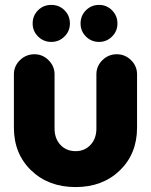

<svg xmlns="http://www.w3.org/2000/svg" viewBox="-20 -739 609 775"><path d="M36.1 -224.1V-439Q36.1 -472.2 60.5 -496.1Q85 -520 119.1 -520Q152.3 -520 176.3 -495.8Q200.2 -471.7 200.2 -439V-220.2Q200.2 -179.7 223.9 -154.3Q247.6 -128.9 285.2 -128.9Q321.8 -128.9 345.5 -154.3Q369.1 -179.7 369.1 -220.2V-439Q369.1 -472.2 393.3 -496.1Q417.5 -520 451.2 -520Q484.9 -520 509 -496.1Q533.2 -472.2 533.2 -439V-224.1Q533.2 -118.2 463.6 -51Q394 16.1 285.2 16.1Q175.8 16.1 106 -51Q36.1 -118.2 36.1 -224.1ZM111.8 -644Q111.8 -675.8 133.5 -697.5Q155.3 -719.2 187 -719.2Q218.8 -719.2 240.5 -697.5Q262.2 -675.8 262.2 -644Q262.2 -613.3 240.2 -591.6Q218.3 -569.8 187 -569.8Q155.8 -569.8 133.8 -591.6Q111.8 -613.3 111.8 -644ZM305.2 -644Q305.2 -675.8 326.9 -697.5Q348.6 -719.2 379.9 -719.2Q410.6 -719.2 432.4 -697.3Q454.1 -675.3 454.1 -644Q454.1 -613.3 432.4 -591.6Q410.6 -569.8 379.9 -569.8Q348.6 -569.8 326.9 -591.6Q305.2 -613.3 305.2 -644Z"/></svg>

Font: LT Saeada
Style: Bold
Weight: 700
Designer: Daniel Lyons
Foundry: LyonsType
Version: Version 1.001